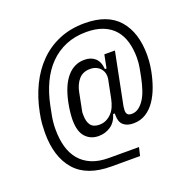

<svg xmlns="http://www.w3.org/2000/svg" viewBox="-143 -849 1094 1108"><g transform="rotate(-20 404.0 -295.0)"><path d="M355 120Q205 120 133 37.5Q61 -45 61 -192Q61 -214 63 -244.5Q65 -275 73 -314Q90 -401 125.5 -474Q161 -547 213.5 -599.5Q266 -652 335.5 -681Q405 -710 491 -710Q632 -710 700.5 -631.5Q769 -553 769 -414Q769 -399 767.5 -377Q766 -355 760 -321Q751 -273 735 -228Q719 -183 695 -147.5Q671 -112 637.5 -91Q604 -70 561 -70Q522 -70 500 -89Q478 -108 478 -149V-161H468Q454 -114 421 -92Q388 -70 347 -70Q298 -70 267 -103.5Q236 -137 236 -209Q236 -224 238.5 -251.5Q241 -279 248 -313Q268 -411 311.5 -461.5Q355 -512 418 -512Q458 -512 483 -490Q508 -468 512 -421H522L538 -502H603L543 -201Q541 -194 539 -180.5Q537 -167 537 -157Q537 -143 544 -134Q551 -125 570 -125Q593 -125 612 -138.5Q631 -152 646.5 -175.5Q662 -199 673 -232Q684 -265 692 -304L702 -356Q708 -386 708 -421Q708 -473 695.5 -517Q683 -561 656 -592.5Q629 -624 586 -641.5Q543 -659 483 -659Q413 -659 357 -635.5Q301 -612 258.5 -569Q216 -526 187.5 -465.5Q159 -405 144 -331L132 -270Q125 -232 125 -190Q125 -131 138.5 -83.5Q152 -36 180.5 -2Q209 32 253 50.5Q297 69 359 69H543L531 120ZM373 -130Q397 -130 416 -139.5Q435 -149 449.5 -164.5Q464 -180 473 -201Q482 -222 487 -246L510 -361Q513 -377 509.5 -393Q506 -409 496 -422Q486 -435 469.5 -443Q453 -451 431 -451Q387 -451 361.5 -422Q336 -393 327 -347L306 -241Q304 -233 304 -225Q304 -217 304 -215Q304 -173 320.5 -151.5Q337 -130 373 -130Z"/></g></svg>

Font: IBM Plex Sans Cond
Style: Italic
Weight: 400
Width: 3
Italic angle: -11°
Designer: Mike Abbink, Paul van der Laan, Pieter van Rosmalen
Foundry: Bold Monday
Version: Version 1.3